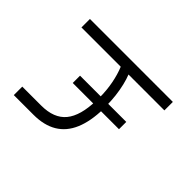

<svg xmlns="http://www.w3.org/2000/svg" viewBox="-153 -929 1154 1154"><g transform="rotate(-45 423.5 -352.5)"><path d="M653 0V-305Q626 -294 588.5 -285Q551 -276 508.5 -271Q466 -266 420 -266L442 -280V-113H380V-280L400 -265Q294 -267 222 -297.5Q150 -328 114 -388Q78 -448 78 -538V-705H150V-544Q150 -436 212 -385Q274 -334 406 -331L380 -320V-506H442V-320L430 -330Q493 -330 550 -341Q607 -352 653 -371V-705H725V0Z"/></g></svg>

Font: Nunito Sans 10pt Expanded Light
Style: Regular
Weight: 300
Width: 7
Designer: Vernon Adams
Foundry: Vernon Adams
Version: Version 3.101;gftools[0.9.27]